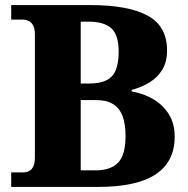

<svg xmlns="http://www.w3.org/2000/svg" viewBox="-20 -734 738 754"><path d="M24 0V-57H71Q85 -57 95.5 -63Q106 -69 111.5 -82Q117 -95 117 -117V-598Q117 -622 110 -634.5Q103 -647 92 -652Q81 -657 70 -657H24V-714H336Q484 -714 560 -672.5Q636 -631 636 -536Q636 -491 617.5 -460.5Q599 -430 567.5 -410.5Q536 -391 497 -381V-375Q547 -366 584.5 -343Q622 -320 644 -284Q666 -248 666 -197Q666 -99 591.5 -49.5Q517 0 366 0ZM355 -65Q415 -65 444 -95.5Q473 -126 473 -200Q473 -248 461 -279Q449 -310 423.5 -325.5Q398 -341 357 -341H297V-65ZM330 -406Q372 -406 397.5 -418.5Q423 -431 434.5 -458.5Q446 -486 446 -531Q446 -597 417 -623Q388 -649 328 -649H297V-406Z"/></svg>

Font: Noto Serif Thai ExtraBold
Style: Regular
Weight: 800
Version: Version 2.001